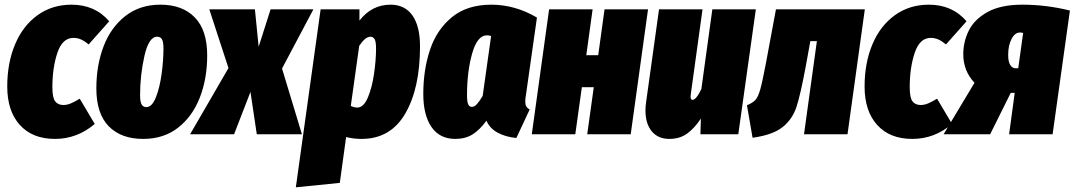

<svg xmlns="http://www.w3.org/2000/svg" viewBox="-20 -574 4595 821"><path d="M447 -483 359 -384Q341 -399 326 -405.5Q311 -412 294 -412Q247 -412 225.5 -348.5Q204 -285 204 -201Q204 -156 216 -140.5Q228 -125 251 -125Q266 -125 282 -131.5Q298 -138 321 -152L385 -44Q310 20 215 20Q119 20 65 -39.5Q11 -99 11 -204Q11 -305 44.5 -384.5Q78 -464 140.5 -509Q203 -554 286 -554Q386 -554 447 -483Z M392 -196Q392 -295 423 -376Q454 -457 516 -505.5Q578 -554 666 -554Q760 -554 813 -499.5Q866 -445 866 -337Q866 -238 834.5 -157Q803 -76 741.5 -28Q680 20 592 20Q498 20 445 -34Q392 -88 392 -196ZM679 -367Q679 -395 672.5 -406Q666 -417 652 -417Q616 -417 597.5 -334.5Q579 -252 579 -167Q579 -139 585.5 -127.5Q592 -116 606 -116Q630 -116 646.5 -157.5Q663 -199 671 -257.5Q679 -316 679 -367Z M1320 -534 1186 -281 1271 0H1078L1051 -181L981 0H793L957 -283L875 -534H1070L1086 -374L1137 -534Z M1351 -534H1517V-486Q1570 -554 1650 -554Q1711 -554 1743.5 -508Q1776 -462 1776 -376Q1776 -197 1713 -88.5Q1650 20 1526 20Q1492 20 1460 12L1433 208L1245 227ZM1588 -367Q1588 -397 1581.5 -407Q1575 -417 1564 -417Q1542 -417 1516 -378L1480 -121Q1495 -114 1507 -114Q1535 -114 1553 -157Q1571 -200 1579.5 -259Q1588 -318 1588 -367Z M2276 -499 2229 -168Q2226 -152 2226 -140Q2226 -127 2230.5 -119Q2235 -111 2245 -106L2188 16Q2143 12 2108.5 -6.5Q2074 -25 2060 -58Q2032 -19 2001 0.5Q1970 20 1927 20Q1860 20 1825 -31Q1790 -82 1790 -172Q1790 -276 1819 -362Q1848 -448 1913 -501Q1978 -554 2081 -554Q2182 -554 2276 -499ZM1977 -167Q1977 -139 1982 -128Q1987 -117 1998 -117Q2009 -117 2020 -129.5Q2031 -142 2044 -164L2080 -420Q2071 -423 2062 -423Q2021 -423 1999 -345.5Q1977 -268 1977 -167Z M2491 0 2519 -201H2468L2440 0H2254L2328 -534H2514L2487 -338H2538L2565 -534H2751L2677 0Z M2740 -102Q2740 -120 2743 -139L2798 -534H2984L2934 -172L2933 -161Q2933 -147 2941 -147Q2957 -147 2979 -193L3026 -534H3212L3137 0H2975L2977 -67Q2950 -26 2918.5 -3Q2887 20 2842 20Q2794 20 2767 -12.5Q2740 -45 2740 -102Z M3604 0H3418L3473 -398H3445L3425 -288Q3403 -170 3386 -117.5Q3369 -65 3327 -31Q3285 3 3198 15L3174 -124Q3199 -134 3210.5 -147Q3222 -160 3231 -192Q3240 -224 3255 -303L3298 -534H3678Z M4113 -483 4025 -384Q4007 -399 3992 -405.5Q3977 -412 3960 -412Q3913 -412 3891.5 -348.5Q3870 -285 3870 -201Q3870 -156 3882 -140.5Q3894 -125 3917 -125Q3932 -125 3948 -131.5Q3964 -138 3987 -152L4051 -44Q3976 20 3881 20Q3785 20 3731 -39.5Q3677 -99 3677 -204Q3677 -305 3710.5 -384.5Q3744 -464 3806.5 -509Q3869 -554 3952 -554Q4052 -554 4113 -483Z M4555 -529 4481 0H4295L4319 -177H4302L4214 0H4015L4147 -220Q4099 -271 4099 -342Q4099 -396 4123 -444Q4147 -492 4203.5 -523Q4260 -554 4352 -554Q4453 -554 4555 -529ZM4291 -339Q4291 -310 4300 -296Q4309 -282 4323 -282H4334L4355 -433Q4349 -435 4341 -435Q4320 -435 4305.5 -407.5Q4291 -380 4291 -339Z"/></svg>

Font: Fira Sans Extra Condensed Black
Style: Italic
Weight: 900
Width: 3
Italic angle: -8°
Designer: Carrois Corporate & Edenspiekermann AG
Foundry: Carrois Corporate GbR & Edenspiekermann AG
Version: Version 4.203